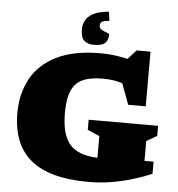

<svg xmlns="http://www.w3.org/2000/svg" viewBox="-63 -1021 1015 1095"><g transform="rotate(5 445.0 -473.0)"><path d="M792 -132.5H844V-63Q760.5 -27.5 669.2 -6.2Q578 15 483.5 15Q261 15 153.5 -73.5Q46 -162 46 -342Q46 -452 92.5 -537.8Q139 -623.5 237.2 -672.8Q335.5 -722 489.5 -722Q566.5 -722 645 -703.5L692.5 -756H772V-443H671.5L627 -562.5Q578 -579 514 -579Q443.5 -579 400 -559.2Q356.5 -539.5 336.2 -493Q316 -446.5 316 -366Q316 -238.5 365.8 -184.2Q415.5 -130 523 -126.5V-251L454.5 -280.5V-338.5H852V-280.5L792 -246ZM528.5 -833.5Q528.5 -801 510.5 -783.8Q492.5 -766.5 448 -766.5Q410.5 -766.5 390.8 -784.5Q371 -802.5 371 -849.5Q371 -875.5 382.8 -899Q394.5 -922.5 425.8 -939.8Q457 -957 516 -962.5L523 -910.5Q490.5 -907.5 480.5 -901Q470.5 -894.5 470.5 -879.5Q470.5 -863.5 485 -855.2Q499.5 -847 514 -842.5Q528.5 -838 528.5 -833.5Z"/></g></svg>

Font: Newsreader 6pt ExtraBold
Style: Regular
Weight: 800
Designer: Hugues Gentile
Foundry: Production Type
Version: Version 1.003; ttfautohint (v1.8.3)